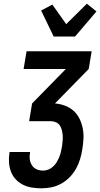

<svg xmlns="http://www.w3.org/2000/svg" viewBox="-20 -1013 543 1041"><path d="M205 8Q179 8 153.5 4Q128 0 105.5 -11Q83 -22 66 -40Q49 -58 40 -81Q31 -104 29 -130Q27 -156 31 -182L32 -189H143V-186Q139 -167 141.5 -149Q144 -131 153.5 -116.5Q163 -102 179 -95Q195 -88 213 -88Q228 -88 242 -93.5Q256 -99 268 -110Q280 -121 287.5 -134Q295 -147 301 -161Q307 -175 310 -189Q313 -203 316 -218Q318 -233 319.5 -248Q321 -263 320 -278Q319 -293 315.5 -307Q312 -321 304.5 -332.5Q297 -344 283.5 -350Q270 -356 255 -356H138L154 -452L337 -639H108L124 -735H477L461 -639L278 -452Q306 -450 332.5 -440Q359 -430 379 -412Q399 -394 411 -369.5Q423 -345 428.5 -317.5Q434 -290 432.5 -260.5Q431 -231 426 -202Q422 -176 414 -149.5Q406 -123 392 -98Q378 -73 357.5 -52Q337 -31 311.5 -17Q286 -3 259 2.5Q232 8 205 8ZM271 -815 203 -956 264 -988 339 -882 451 -993 503 -951 387 -815Z"/></svg>

Font: Iosevka Oblique
Style: Bold
Weight: 700
Italic angle: -9°
Monospace: yes
Designer: Belleve Invis
Foundry: Belleve Invis
Version: Version 32.5.0; ttfautohint (v1.8.4)